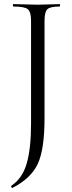

<svg xmlns="http://www.w3.org/2000/svg" viewBox="-20 -645 354 940"><path d="M198 -67Q198 86 165 157Q132 228 41 275Q40 276 37.5 273.5Q35 271 34.5 268.5Q34 266 36 264Q90 228 111 154.5Q132 81 132 -40V-544Q132 -587 116 -600Q100 -613 46 -613Q43 -613 43 -619Q43 -625 46 -625Q62 -625 101.5 -623.5Q141 -622 164 -622Q187 -622 223 -623.5Q259 -625 272 -625Q274 -625 274 -619Q274 -613 272 -613Q225 -613 211.5 -599.5Q198 -586 198 -542Z"/></svg>

Font: Cormorant SC
Style: Regular
Weight: 400
Designer: Christian Thalmann (Catharsis Fonts)
Version: Version 1.000;PS 002.000;hotconv 1.0.88;makeotf.lib2.5.64775